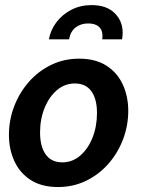

<svg xmlns="http://www.w3.org/2000/svg" viewBox="-20 -744 567 774"><path d="M214 10Q147.5 10 103.5 -18.5Q59.5 -47 37.8 -94.8Q16 -142.5 16 -200Q16 -260 37 -315Q58 -370 96 -413.5Q134 -457 185.8 -482.2Q237.5 -507.5 299 -507.5Q365.5 -507.5 409.5 -479Q453.5 -450.5 475.2 -402.8Q497 -355 497 -297Q497 -237.5 476 -182.2Q455 -127 417 -83.8Q379 -40.5 327 -15.2Q275 10 214 10ZM231 -89.5Q272 -89.5 303.5 -116.8Q335 -144 353 -189.2Q371 -234.5 371 -288.5Q371 -344.5 348.5 -376Q326 -407.5 281.5 -407.5Q241.5 -407.5 210 -381Q178.5 -354.5 160 -309.5Q141.5 -264.5 141.5 -210Q141.5 -153.5 164.2 -121.5Q187 -89.5 231 -89.5ZM349 -723.5Q409 -723.5 441.8 -691.5Q474.5 -659.5 474.5 -612.5Q474.5 -605 473.8 -598.2Q473 -591.5 472 -585.5H392Q392.5 -589.5 392.8 -593.2Q393 -597 393 -601Q393 -624 378 -636.8Q363 -649.5 335.5 -649.5Q306 -649.5 285 -633.5Q264 -617.5 258.5 -585.5H177Q184 -623.5 207.8 -654.8Q231.5 -686 268 -704.8Q304.5 -723.5 349 -723.5Z"/></svg>

Font: Cabin
Style: Bold Italic
Weight: 700
Width: 4
Italic angle: -10°
Designer: Pablo Impallari
Foundry: Pablo Impallari. http://www.impallari.com Igino Marini. http://www.ikern.com
Version: Version 3.001